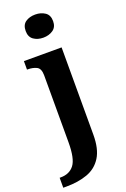

<svg xmlns="http://www.w3.org/2000/svg" viewBox="-207 -828 740 1125"><g transform="rotate(-20 162.5 -265.0)"><path d="M172 -626Q136 -626 111.5 -643.5Q87 -661 87 -698Q87 -736 111.5 -753Q136 -770 172 -770Q207 -770 232.5 -753Q258 -736 258 -698Q258 -661 232.5 -643.5Q207 -626 172 -626ZM-20 240V178H-13Q42 178 71 140Q100 102 100 0V-417Q100 -460 76.5 -471.5Q53 -483 21 -483H17V-536H252V8Q252 97 220 148Q188 199 131 219.5Q74 240 0 240Z"/></g></svg>

Font: Noto Serif
Style: Bold
Weight: 700
Designer: Monotype Design Team
Foundry: Monotype Imaging Inc.
Version: Version 2.014